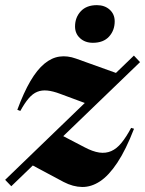

<svg xmlns="http://www.w3.org/2000/svg" viewBox="-46 -732 578 765"><path d="M-25.5 -15.5 487.5 -510.5 512 -484.5 -1 10ZM35 -290 23 -294.5Q48.5 -363.5 75.2 -409Q102 -454.5 130.8 -478.2Q159.5 -502 191 -506.5Q222.5 -511 257 -498.5L427 -437.5L314 -313.5L194 -358Q165 -369 142.8 -371.2Q120.5 -373.5 102.5 -366.2Q84.5 -359 68.2 -340Q52 -321 35 -290ZM207.5 -7 69 -81 186 -200 290.5 -145.5Q323.5 -128 349.5 -124.2Q375.5 -120.5 397.2 -130Q419 -139.5 438 -162.8Q457 -186 476.5 -222.5L488 -219Q455.5 -135 421.5 -83.8Q387.5 -32.5 352.5 -9.5Q317.5 13.5 281.2 13Q245 12.5 207.5 -7ZM324 -561.5Q293 -561.5 273 -579.8Q253 -598 253 -626.5Q253 -662.5 275.8 -687Q298.5 -711.5 340 -711.5Q371 -711.5 391 -693.5Q411 -675.5 411 -647Q411 -611 388.5 -586.2Q366 -561.5 324 -561.5Z"/></svg>

Font: Newsreader 60pt ExtraBold
Style: Italic
Weight: 800
Italic angle: -17°
Designer: Hugues Gentile
Foundry: Production Type
Version: Version 1.003